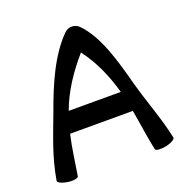

<svg xmlns="http://www.w3.org/2000/svg" viewBox="-153 -1011 1149 1179"><g transform="rotate(-20 421.5 -421.5)"><path d="M162 9C177 -80 186 -164 207 -253H617C633 -164 644 -74 663 14C665 25 697 28 733 21C770 13 797 -3 795 -14C767 -149 715 -278 679 -411C637 -568 589 -747 489 -848C477 -860 460 -868 441 -868C422 -868 405 -860 393 -848C283 -738 213 -572 157 -416C107 -281 55 -160 30 -9C29 2 57 16 93 21C129 26 160 20 162 9ZM440 -699C510 -607 556 -500 587 -389V-388H247C288 -501 357 -603 440 -699Z"/></g></svg>

Font: Nupuram Expanded Bold
Style: Regular
Weight: 700
Width: 7
Designer: Santhosh Thottingal (santhosh.thottingal@gmail.com)
Foundry: SMC
Version: Version 1.000